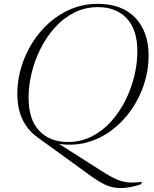

<svg xmlns="http://www.w3.org/2000/svg" viewBox="-20 -745 801 998"><path d="M450.5 168.5 172 -33.5Q122 -70 96 -126.2Q70 -182.5 70 -259Q70 -326.5 89.8 -393.5Q109.5 -460.5 146.5 -520.2Q183.5 -580 235 -626Q286.5 -672 350.5 -698.5Q414.5 -725 487.5 -725Q615 -725 683.8 -652Q752.5 -579 752.5 -456Q752.5 -380.5 729 -308.2Q705.5 -236 663 -174.8Q620.5 -113.5 562.5 -69.5Q504.5 -25.5 434.5 -5.5Q364.5 14.5 287 3L511.5 146Q556 174.5 586.8 187.5Q617.5 200.5 647 203Q676.5 205.5 717.5 200.5L713.5 212.5Q685 222 659.2 227.2Q633.5 232.5 609.5 232.5Q562 232.5 526 214.8Q490 197 450.5 168.5ZM128.5 -237.5Q128.5 -124 183.8 -65.5Q239 -7 333 -7Q400.5 -7 457 -35.8Q513.5 -64.5 557.5 -113.5Q601.5 -162.5 632 -223.5Q662.5 -284.5 678.2 -350.2Q694 -416 694 -477.5Q694 -591 638.8 -649.5Q583.5 -708 489.5 -708Q422 -708 365.5 -679.2Q309 -650.5 265 -601.5Q221 -552.5 190.5 -491.5Q160 -430.5 144.2 -364.8Q128.5 -299 128.5 -237.5Z"/></svg>

Font: Newsreader 72pt Light
Style: Italic
Weight: 300
Italic angle: -17°
Designer: Hugues Gentile
Foundry: Production Type
Version: Version 1.003; ttfautohint (v1.8.3)